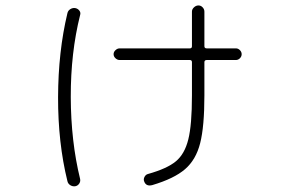

<svg xmlns="http://www.w3.org/2000/svg" viewBox="-20 -631 1040 694"><path d="M412.1 -414.1Q404.3 -414.1 397.5 -420.4Q390.6 -426.8 390.6 -435.1Q390.6 -443.4 397.5 -449.7Q404.3 -456.1 412.1 -456.1H666Q673.8 -456.1 673.8 -463.9V-588.9Q673.8 -597.7 681.2 -604.5Q688.5 -611.3 697.3 -611.3Q706.1 -611.3 712.4 -604.5Q718.8 -597.7 718.8 -588.9V-463.9Q718.8 -456.1 727.5 -456.1H833Q840.8 -456.1 847.2 -449.7Q853.5 -443.4 853.5 -435.1Q853.5 -426.8 847.2 -420.4Q840.8 -414.1 833 -414.1H727.5Q718.8 -414.1 718.8 -406.2V-286.1Q718.8 -173.8 703.6 -113.8Q688.5 -53.7 648.9 -19.5Q609.4 14.6 530.3 38.1Q507.8 43.9 501 24.4Q498 16.6 502.4 8.3Q506.8 0 514.6 -2Q584 -21.5 615.7 -47.9Q647.5 -74.2 660.6 -127Q673.8 -179.7 673.8 -286.1V-406.2Q673.8 -414.1 666 -414.1ZM252.9 42Q243.2 43.9 234.4 38.6Q225.6 33.2 223.6 23.4Q189.5 -115.2 189.9 -279.8Q190.4 -444.3 223.6 -583Q225.6 -592.8 234.4 -598.1Q243.2 -603.5 252.9 -601.6Q261.7 -599.6 267.1 -592.3Q272.5 -585 269.5 -576.2Q235.4 -440.4 235.8 -280.3Q236.3 -120.1 269.5 15.6Q271.5 24.4 266.6 32.2Q261.7 40 252.9 42Z"/></svg>

Font: Rounded-X Mgen+ 1m light
Style: Regular
Weight: 200
Designer: [Source Han Sans]
Ryoko NISHIZUKA  (kana & ideographs); Paul D. Hunt (Latin, Greek & Cyrillic); Wenlong ZHANG  (bopomofo
Version: Version 1.059.20150602